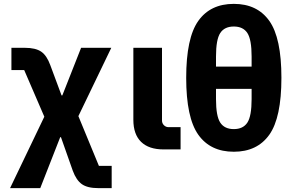

<svg xmlns="http://www.w3.org/2000/svg" viewBox="-20 -772 1540 992"><path d="M108 -525Q164 -525 193 -505Q222 -485 240 -435L298 -279H302L399 -525H555L385 -172L491 85H557V200H488Q432 200 403 179.5Q374 159 356 110L295 -63H291L188 200H32L209 -169L105 -410H39V-525Z M913 0H825Q749 0 709 -39Q669 -78 669 -153V-525H817V-149Q817 -135 827 -125Q837 -115 851 -115H913Z M1434 -370Q1434 -164 1371.5 -76Q1309 12 1188 12Q1067 12 1004.5 -76Q942 -164 942 -370Q942 -576 1004.5 -664Q1067 -752 1188 -752Q1309 -752 1371.5 -664Q1434 -576 1434 -370ZM1096 -428H1280V-480Q1280 -568 1258 -601.5Q1236 -635 1188 -635Q1140 -635 1118 -601.5Q1096 -568 1096 -480ZM1280 -260V-313H1096V-260Q1096 -172 1118 -138.5Q1140 -105 1188 -105Q1236 -105 1258 -138.5Q1280 -172 1280 -260Z"/></svg>

Font: iA Writer Duo V
Style: Regular
Weight: 400
Designer: Mike Abbink, Paul van der Laan, Pieter van Rosmalen, Oliver Reichenstein
Foundry: Information Architects Inc.
Version: Version 2.000